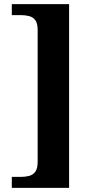

<svg xmlns="http://www.w3.org/2000/svg" viewBox="-20 -780 454 928"><path d="M37 128V75H80Q103 75 121.5 70Q140 65 151 49.5Q162 34 162 3V-635Q162 -667 151 -682Q140 -697 121.5 -702Q103 -707 80 -707H37V-760H314V128Z"/></svg>

Font: Noto Serif Tamil
Style: Bold
Weight: 700
Designer: Indian Type Foundry, Tom Grace, and the Monotype Design Team
Foundry: Monotype Imaging Inc.
Version: Version 2.003